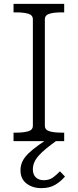

<svg xmlns="http://www.w3.org/2000/svg" viewBox="-20 -730 402 993"><path d="M150 -80V-630Q150 -652 126 -659Q102 -666 65 -666H50V-710H312V-666H297Q260 -666 236 -659Q212 -652 212 -630V-80Q212 -58 236 -51Q260 -44 297 -44H312V0H50V-44H65Q102 -44 126 -51Q150 -58 150 -80ZM255 -31 277 -6Q244 18 220 37.5Q196 57 180.5 74.5Q165 92 157.5 109.5Q150 127 150 146Q150 173 165.5 187.5Q181 202 206 202Q236 202 256 186.5Q276 171 290 156L316 183Q294 209 265 226Q236 243 194 243Q148 243 117 219Q86 195 86 151Q86 126 96 105Q106 84 126.5 64Q147 44 179 21Q211 -2 255 -31Z"/></svg>

Font: Roboto Serif 20pt ExtraLight
Style: Regular
Weight: 250
Version: Version 1.008